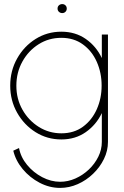

<svg xmlns="http://www.w3.org/2000/svg" viewBox="-20 -669 608 939"><path d="M478 -500H508V25Q508 68.5 488.2 108.8Q468.5 149 435.2 181Q402 213 360.2 231.5Q318.5 250 274 250Q222 250 173.8 224.8Q125.5 199.5 91 158Q56.5 116.5 45 68L73 55Q81.5 100 112.5 137.5Q143.5 175 186.5 197.5Q229.5 220 274 220Q312.5 220 349 203.8Q385.5 187.5 414.5 160Q443.5 132.5 460.8 97.5Q478 62.5 478 25V-116Q450.5 -58.5 399.5 -22.8Q348.5 13 280 13Q211 13 154.2 -22.5Q97.5 -58 63.8 -117.8Q30 -177.5 30 -250Q30 -323 63.8 -383Q97.5 -443 154.2 -478.5Q211 -514 280 -514Q348.5 -514 399.5 -478.5Q450.5 -443 478 -385ZM280 -17Q342 -17 386 -49.5Q430 -82 453.5 -135Q477 -188 477 -250Q477 -313.5 453.2 -366.8Q429.5 -420 385.2 -452Q341 -484 280 -484Q218.5 -484 168.8 -452.5Q119 -421 89.5 -367.8Q60 -314.5 60 -250Q60 -185 90 -132.2Q120 -79.5 170 -48.2Q220 -17 280 -17ZM284.5 -605Q275 -605 268.2 -611.2Q261.5 -617.5 261.5 -627Q261.5 -637 268.2 -643Q275 -649 284.5 -649Q293.5 -649 300 -643Q306.5 -637 306.5 -627Q306.5 -617.5 300 -611.2Q293.5 -605 284.5 -605Z"/></svg>

Font: Urbanist Thin
Style: Regular
Weight: 100
Designer: Corey Hu
Foundry: Corey Hu
Version: Version 1.330; ttfautohint (v1.8.4.7-5d5b)